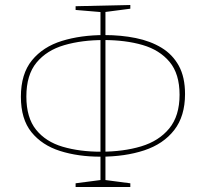

<svg xmlns="http://www.w3.org/2000/svg" viewBox="-20 -732 828 772"><path d="M504 -697 397 -683 404 -691V-1L397 -9L504 5V20H284V5L391 -9L384 -1V-691L391 -683L284 -692V-707L504 -712ZM384 -102Q294 -102 221.5 -125Q149 -148 106.5 -200.5Q64 -253 64 -343Q64 -435 108.5 -489.5Q153 -544 229 -567.5Q305 -591 400 -591Q467 -591 526 -579Q585 -567 629.5 -540Q674 -513 699 -467.5Q724 -422 724 -354Q724 -265 680.5 -209Q637 -153 560 -127.5Q483 -102 384 -102ZM385 -122Q476 -122 547.5 -143.5Q619 -165 660.5 -215.5Q702 -266 702 -351Q702 -435 662 -483Q622 -531 553.5 -551Q485 -571 397 -571Q309 -571 238.5 -550.5Q168 -530 127 -480.5Q86 -431 86 -344Q86 -259 125 -210.5Q164 -162 232 -142Q300 -122 385 -122Z"/></svg>

Font: Bitter Thin
Style: Regular
Weight: 100
Designer: Sol Matas, and Bitter project Authors
Foundry: Sol Matas
Version: Version 2.002